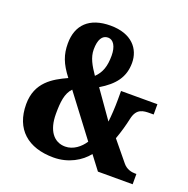

<svg xmlns="http://www.w3.org/2000/svg" viewBox="-130 -848 964 982"><g transform="rotate(20 352.0 -357.0)"><path d="M263 10C344 10 409 -29 445 -75L502 0H691V-56H683C665 -56 637 -61 617 -86L530 -192C545 -233 556 -273 564 -310C577 -371 615 -372 652 -372H670V-428H472V-382C472 -339 469 -290 465 -259L360 -408C435 -453 476 -503 476 -582C476 -658 424 -724 308 -724C193 -724 133 -664 133 -564C133 -503 149 -459 196 -398C122 -364 39 -318 39 -199C39 -63 124 10 263 10ZM320 -455C290 -499 268 -536 268 -580C268 -633 285 -662 317 -662C346 -662 365 -631 365 -581C365 -523 352 -486 320 -455ZM300 -63C238 -63 199 -114 199 -204C199 -268 204 -317 235 -349L403 -127C381 -93 344 -63 300 -63Z"/></g></svg>

Font: Noto Serif Georgian ExtraCondensed Black
Style: Regular
Weight: 900
Width: 2
Designer: Monotype Design Team, Akaki Razmadze
Foundry: Google LLC
Version: Version 2.003